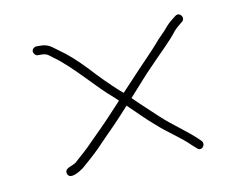

<svg xmlns="http://www.w3.org/2000/svg" viewBox="-48 -541 556 450"><g transform="rotate(-10 230.0 -315.5)"><path d="M60 -443H69C81 -443 85 -439 94 -432C139 -400 179 -348 221 -313L229 -305C210 -285 197 -270 176 -249L146 -219C135 -207 115 -190 104 -180C96 -173 75 -172 79 -158C84 -141 110 -158 118 -164C130 -174 150 -192 162 -204C174 -216 173 -216 191 -234C203 -246 214 -257 223 -267L245 -291V-290C263 -273 283 -252 302 -236C328 -212 356 -196 381 -171L389 -164C399 -153 413 -169 403 -179C375 -207 345 -225 316 -252C298 -269 276 -289 259 -306L303 -355C312 -364 321 -374 330 -383C350 -404 369 -421 386 -443C393 -451 399 -455 406 -461C417 -469 405 -486 394 -478C385 -471 378 -466 370 -457C360 -444 348 -435 337 -421C323 -405 304 -386 288 -369L243 -321C240 -324 238 -326 235 -328C216 -345 192 -369 173 -390C148 -416 133 -430 106 -449C94 -458 87 -464 69 -464H60C55 -464 50 -459 50 -454C50 -449 55 -443 60 -443Z"/></g></svg>

Font: Electronic
Style: Thn
Weight: 100
Version: Version 1.011